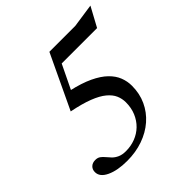

<svg xmlns="http://www.w3.org/2000/svg" viewBox="-186 -840 996 996"><g transform="rotate(-45 312.0 -341.5)"><path d="M282 -587 321.5 -619.5 223 -415.5 235.5 -457.5Q307 -441.5 354.5 -419Q402 -396.5 430 -369.2Q458 -342 470 -311.2Q482 -280.5 482 -247.5Q482 -190.5 460.2 -143.2Q438.5 -96 398.8 -61.2Q359 -26.5 305.5 -7.8Q252 11 189 11Q118.5 11 73.8 -10Q29 -31 29 -66.5Q29 -86 41.5 -98Q54 -110 75 -110Q92 -110 103 -102Q114 -94 123.8 -82Q133.5 -70 145.2 -58Q157 -46 175 -37.8Q193 -29.5 220.5 -29.5Q257 -29.5 289.5 -42Q322 -54.5 346.5 -78.2Q371 -102 385 -135.2Q399 -168.5 399 -209Q399 -236 388.5 -260.2Q378 -284.5 352 -306.2Q326 -328 279.8 -346Q233.5 -364 163 -378L303.5 -675H493.5L623.5 -694L565.5 -587Z"/></g></svg>

Font: Newsreader 24pt Medium
Style: Italic
Weight: 500
Italic angle: -17°
Designer: Hugues Gentile
Foundry: Production Type
Version: Version 1.003